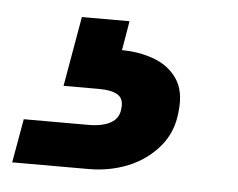

<svg xmlns="http://www.w3.org/2000/svg" viewBox="-125 -44 428 345"><g transform="rotate(5 89.0 128.5)"><path d="M-92 264 -78 185H39Q64 185 79 176.5Q94 168 95 150Q97 133 86 126Q75 119 52 119H-12L10 -7H96L87 46Q118 46 145 56Q172 66 187 88Q202 110 198 146Q195 184 172.5 210.5Q150 237 117 250.5Q84 264 46 264Z"/></g></svg>

Font: DM Sans 12pt ExtraBold
Style: Italic
Weight: 800
Italic angle: -10°
Version: Version 4.004;gftools[0.9.30]